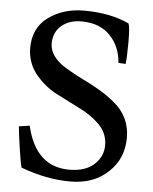

<svg xmlns="http://www.w3.org/2000/svg" viewBox="-53 -766 654 822"><g transform="rotate(5 274.5 -355.0)"><path d="M271 -38Q340 -38 378 -73Q416 -108 415 -158Q414 -208 378 -244Q342 -280 290 -305Q238 -331 184 -359Q132 -388 96 -434Q60 -480 59 -542Q59 -630 123 -676Q187 -722 275 -722Q388 -722 469 -684Q476 -670 476 -606Q476 -542 472 -510L441 -512Q436 -582 392 -628Q348 -674 272 -675Q218 -676 184 -648Q150 -620 149 -571Q149 -513 220 -470Q251 -451 289 -432Q327 -414 365 -392Q403 -370 434 -344Q505 -286 505 -196Q505 -106 443 -48Q381 12 279 12Q177 12 67 -29Q62 -44 53 -104Q44 -164 40 -204L86 -211Q126 -38 271 -38Z"/></g></svg>

Font: Lusitana
Style: Regular
Weight: 400
Designer: Ana Paula Megda
Foundry: Ana Paula Megda
Version: Version 1.001; ttfautohint (v1.4.1)